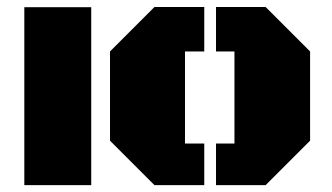

<svg xmlns="http://www.w3.org/2000/svg" viewBox="-20 -539 966 559"><path d="M50.8 0V-518.1H245.6V0ZM882.8 -129.4 753.4 0H608.9V-121.1H662.6V-389.2H608.9V-518.6H753.4L882.8 -389.2ZM518.6 -121.1H574.7V0H429.7L300.3 -129.4V-389.2L429.7 -518.6H574.7V-389.2H518.6Z"/></svg>

Font: Black Ops One [rus by aLiNcE]
Style: Regular
Weight: 400
Designer: James Grieshaber
Foundry: James Grieshaber
Version: Version 1.002;May 25, 2024;FontCreator 13.0.0.2680 64-bit